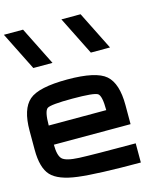

<svg xmlns="http://www.w3.org/2000/svg" viewBox="-141 -1105 1032 1209"><g transform="rotate(-15 375.0 -500.0)"><path d="M500 -375Q500 -468.8 476.6 -484.4Q453.1 -500 312.5 -500Q171.9 -500 148.4 -484.4Q125 -468.8 125 -375ZM0 -250V-375Q0 -515.6 62.5 -570.3Q125 -625 312.5 -625Q500 -625 562.5 -570.3Q625 -515.6 625 -375V-250H125Q125 -179.7 148.4 -156.2Q171.9 -132.8 257.8 -128.9Q343.8 -125 625 -125V0Q343.8 0 218.8 -15.6Q93.8 -31.2 46.9 -82Q0 -132.8 0 -250ZM125 -1000 250 -750H125L0 -1000ZM500 -1000 625 -750H500L375 -1000Z"/></g></svg>

Font: CraftyPE
Style: Regular
Weight: 400
Designer: Erek Butcher
Foundry: Haunted Coop
Version: Version 0.018;April 4, 2024;FontCreator 15.0.0.2962 64-bit